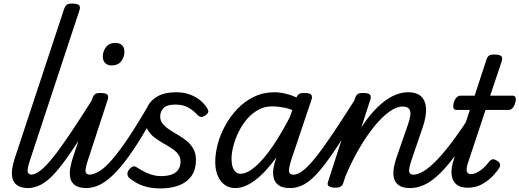

<svg xmlns="http://www.w3.org/2000/svg" viewBox="-20 -1035 2905 1074"><path d="M141 17Q97 17 75.5 1Q54 -15 49 -40.5Q44 -66 49 -94.5Q54 -123 62 -148L338 -983Q345 -1003 354.5 -1009Q364 -1015 383 -1015Q414 -1015 422.5 -1005.5Q431 -996 424 -976L151 -149Q133 -96 134.5 -77Q136 -58 159 -58Q173 -58 180 -46.5Q187 -35 185.5 -20.5Q184 -6 173 5.5Q162 17 141 17Z M135 17Q121 17 114 5.5Q107 -6 108.5 -20.5Q110 -35 121 -46.5Q132 -58 153 -58Q177 -58 207.5 -82Q238 -106 279 -157.5Q320 -209 376 -292.5Q432 -376 507 -495Q516 -509 530.5 -507Q545 -505 554 -494Q563 -483 555 -470Q470 -326 408.5 -231.5Q347 -137 301 -82.5Q255 -28 215.5 -5.5Q176 17 135 17Z M465 17Q421 17 399.5 1Q378 -15 373 -40.5Q368 -66 373 -94.5Q378 -123 386 -148L496 -483Q503 -503 512.5 -509Q522 -515 541 -515Q572 -515 580.5 -505.5Q589 -496 582 -476L475 -149Q457 -96 458.5 -77Q460 -58 483 -58Q497 -58 504 -46.5Q511 -35 509.5 -20.5Q508 -6 497 5.5Q486 17 465 17ZM603 -669Q583 -669 569 -682Q555 -695 555 -720Q555 -747 572.5 -771Q590 -795 627 -795Q648 -795 662 -782.5Q676 -770 676 -744Q676 -717 658.5 -693Q641 -669 603 -669Z M460 17Q446 17 440 5.5Q434 -6 436 -20.5Q438 -35 448.5 -46.5Q459 -58 478 -58Q505 -58 537.5 -78.5Q570 -99 609.5 -145Q649 -191 698.5 -265Q748 -339 810 -445Q818 -460 831.5 -456Q845 -452 853.5 -438.5Q862 -425 853 -410Q796 -306 749 -232.5Q702 -159 662 -110.5Q622 -62 587.5 -34Q553 -6 522 5.5Q491 17 460 17Z M880 19Q836 19 803.5 11Q771 3 747 -10Q723 -23 705 -38Q695 -46 693 -59Q691 -72 701 -85Q712 -99 722 -103Q732 -107 745 -99Q777 -78 811 -64Q845 -50 880 -50Q917 -50 941 -59Q965 -68 977.5 -86.5Q990 -105 990 -131Q990 -156 975.5 -174Q961 -192 938.5 -206.5Q916 -221 890 -235.5Q864 -250 841.5 -268Q819 -286 804.5 -311.5Q790 -337 790 -373Q790 -410 807.5 -443Q825 -476 864 -497.5Q903 -519 965 -519Q1010 -519 1044.5 -505.5Q1079 -492 1102 -472Q1125 -452 1137 -433Q1144 -422 1145.5 -413Q1147 -404 1130 -390Q1117 -381 1107 -381Q1097 -381 1087 -390Q1063 -416 1034 -433Q1005 -450 961 -450Q914 -450 895 -430.5Q876 -411 876 -383Q876 -360 890.5 -342.5Q905 -325 927.5 -310Q950 -295 976 -280Q1002 -265 1024.5 -246.5Q1047 -228 1061.5 -202.5Q1076 -177 1076 -141Q1076 -84 1049.5 -48.5Q1023 -13 978.5 3Q934 19 880 19Z M1296 17Q1262 17 1237 -1Q1212 -19 1198 -52Q1184 -85 1184 -130Q1184 -176 1198 -229Q1212 -282 1240 -333Q1268 -384 1308 -426Q1348 -468 1400.5 -493.5Q1453 -519 1516 -519Q1554 -519 1598 -505.5Q1642 -492 1677 -468L1659 -399Q1610 -425 1572 -432.5Q1534 -440 1502 -440Q1459 -440 1423.5 -420Q1388 -400 1360.5 -367.5Q1333 -335 1314 -295.5Q1295 -256 1285 -217Q1275 -178 1275 -146Q1275 -121 1281 -102Q1287 -83 1298.5 -73Q1310 -63 1325 -63Q1362 -63 1409 -103.5Q1456 -144 1509.5 -223Q1563 -302 1619 -415L1656 -378Q1591 -244 1527.5 -156.5Q1464 -69 1406 -26Q1348 17 1296 17ZM1604 17Q1559 17 1537.5 0.5Q1516 -16 1510.5 -41.5Q1505 -67 1510 -95.5Q1515 -124 1524 -148L1636 -483Q1643 -503 1652.5 -509Q1662 -515 1681 -515Q1712 -515 1720.5 -505.5Q1729 -496 1722 -476L1612 -149Q1595 -97 1596.5 -77.5Q1598 -58 1621 -58Q1635 -58 1642 -46.5Q1649 -35 1647.5 -20.5Q1646 -6 1635.5 5.5Q1625 17 1604 17Z M1604 17Q1590 17 1583 5.5Q1576 -6 1577.5 -20.5Q1579 -35 1590 -46.5Q1601 -58 1622 -58Q1646 -58 1676.5 -82Q1707 -106 1748 -157.5Q1789 -209 1845 -292.5Q1901 -376 1976 -495Q1985 -509 1999.5 -507Q2014 -505 2023 -494Q2032 -483 2024 -470Q1939 -326 1877.5 -231.5Q1816 -137 1770 -82.5Q1724 -28 1684.5 -5.5Q1645 17 1604 17Z M2275 17Q2231 17 2209.5 0.5Q2188 -16 2183 -41.5Q2178 -67 2183 -95.5Q2188 -124 2196 -148L2264 -344Q2273 -370 2275.5 -391.5Q2278 -413 2268.5 -426Q2259 -439 2231 -439Q2198 -439 2157.5 -410Q2117 -381 2074.5 -329Q2032 -277 1990 -205.5Q1948 -134 1912 -48L1900 -11Q1896 2 1885.5 8.5Q1875 15 1852 15Q1836 15 1822 8Q1808 1 1815 -18L1965 -483Q1972 -503 1981.5 -509Q1991 -515 2010 -515Q2041 -515 2049.5 -505.5Q2058 -496 2051 -476L2001 -321Q2031 -369 2063.5 -405.5Q2096 -442 2129 -467.5Q2162 -493 2196 -506Q2230 -519 2264 -519Q2310 -519 2335 -496.5Q2360 -474 2363 -430Q2366 -386 2344 -321L2285 -149Q2267 -97 2268.5 -77.5Q2270 -58 2294 -58Q2308 -58 2314.5 -46.5Q2321 -35 2319.5 -20.5Q2318 -6 2307 5.5Q2296 17 2275 17Z M2275 17Q2261 17 2254 5.5Q2247 -6 2248.5 -20.5Q2250 -35 2261 -46.5Q2272 -58 2293 -58Q2317 -58 2349 -77Q2381 -96 2422.5 -138.5Q2464 -181 2516.5 -251.5Q2569 -322 2633 -425Q2642 -439 2656.5 -437Q2671 -435 2679.5 -424Q2688 -413 2680 -400Q2605 -274 2547 -193Q2489 -112 2442 -66Q2395 -20 2354.5 -1.5Q2314 17 2275 17Z M2596 15Q2556 15 2533 -3.5Q2510 -22 2506 -58.5Q2502 -95 2520 -148L2608 -420H2532Q2521 -420 2517 -430Q2513 -440 2518 -460Q2524 -480 2534 -490Q2544 -500 2555 -500H2635L2700 -698Q2706 -718 2715.5 -724Q2725 -730 2745 -730Q2776 -730 2784.5 -720.5Q2793 -711 2786 -691L2722 -500H2848Q2859 -500 2863.5 -490.5Q2868 -481 2862 -460Q2857 -441 2847 -430.5Q2837 -420 2826 -420H2696L2598 -125Q2587 -91 2591.5 -76Q2596 -61 2615 -61Q2635 -61 2662.5 -78.5Q2690 -96 2718 -133Q2727 -143 2736.5 -144Q2746 -145 2760 -136Q2775 -127 2777 -117.5Q2779 -108 2775 -100Q2764 -80 2739 -53Q2714 -26 2678 -5.5Q2642 15 2596 15Z"/></svg>

Font: Playwrite NZ
Style: Regular
Weight: 400
Designer: Veronika Burian, José Scaglione
Foundry: TypeTogether
Version: Version 1.002